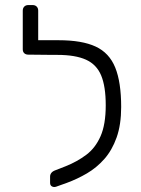

<svg xmlns="http://www.w3.org/2000/svg" viewBox="-20 -730 559 759"><path d="M202 8Q193 11 185.5 7Q178 3 178 -7V-32Q178 -40 183 -46.5Q188 -53 199 -57L240 -73Q285 -91 321 -118Q357 -145 377.5 -191.5Q398 -238 398 -314Q398 -388 380 -431.5Q362 -475 320 -494Q278 -513 207 -513H173Q163 -513 157 -519Q151 -525 151 -535V-549Q151 -559 157 -565Q163 -571 173 -571H212Q304 -571 358 -546Q412 -521 435.5 -463Q459 -405 459 -307Q459 -237 441 -186.5Q423 -136 392.5 -101.5Q362 -67 323.5 -44.5Q285 -22 244 -7ZM190 -513 92 -514Q82 -514 76 -519.5Q70 -525 70 -535V-688Q70 -698 76 -704Q82 -710 92 -710H109Q119 -710 125 -704Q131 -698 131 -688V-571H193Z"/></svg>

Font: Rubik Light
Style: Regular
Weight: 300
Designer: Hubert and Fischer
Foundry: Hubert and Fischer
Version: Version 2.300;gftools[0.9.30]